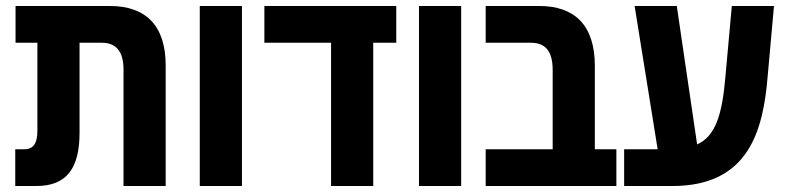

<svg xmlns="http://www.w3.org/2000/svg" viewBox="-20 -622 2624 642"><path d="M31 0H101C202 0 246 -58 246 -178V-479H321C367 -479 393 -451 393 -390V0H534V-403C534 -536 468 -602 347 -602H32V-479H105V-185C105 -143 92 -123 62 -123H31Z M648 0H789V-602H648Z M1087 0H1228V-479H1305V-602H864V-479H1087Z M1381 0H1522V-602H1381Z M1604 0H2041V-123H1969V-402C1969 -538 1901 -602 1783 -602H1604V-479H1755C1801 -479 1828 -454 1828 -388V-123H1604Z M2067 0H2228C2483 0 2532 -184 2547 -368L2568 -602H2427L2406 -370C2395 -236 2372 -167 2311 -139L2243 -602H2102L2179 -123H2067Z"/></svg>

Font: Noto Sans Hebrew Condensed
Style: Bold
Weight: 700
Width: 3
Designer: Monotype Design Team
Foundry: Monotype Imaging Inc.
Version: Version 2.004